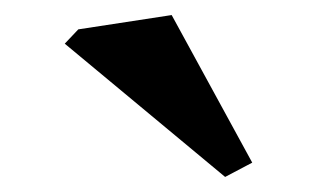

<svg xmlns="http://www.w3.org/2000/svg" viewBox="-20 -912 420 255"><path d="M279 -677 66 -854 84 -873 208 -892 315 -696Z"/></svg>

Font: Inknut Antiqua Light
Style: Regular
Weight: 300
Designer: Claus Eggers Sørensen
Foundry: Claus Eggers Sørensen
Version: Version 1.003; ttfautohint (v1.8.2) -l 8 -r 50 -G 200 -x 14 